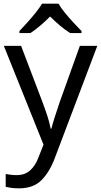

<svg xmlns="http://www.w3.org/2000/svg" viewBox="-20 -786 550 1046"><path d="M1 -536H95L211 -231Q226 -191 238 -154.5Q250 -118 256 -85H260Q266 -110 279 -150.5Q292 -191 306 -232L415 -536H510L279 74Q251 150 206.5 195Q162 240 84 240Q60 240 42 237.5Q24 235 11 232V162Q22 164 37.5 166Q53 168 70 168Q116 168 144.5 142Q173 116 189 73L217 2ZM299 -766Q311 -744 333.5 -716.5Q356 -689 380.5 -662.5Q405 -636 424 -617V-606H362Q336 -622 308 -645.5Q280 -669 253 -696Q226 -669 199 -646Q172 -623 146 -606H86V-617Q105 -637 128.5 -663Q152 -689 174 -716.5Q196 -744 209 -766Z"/></svg>

Font: Noto Sans Symbols 2
Style: Regular
Weight: 400
Designer: Monotype Design Team
Foundry: Monotype Imaging Inc.
Version: Version 2.008; ttfautohint (v1.8.4.7-5d5b)